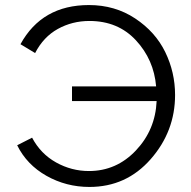

<svg xmlns="http://www.w3.org/2000/svg" viewBox="-20 -734 755 760"><path d="M334 6Q242 6 164 -38Q86 -82 48 -159L107 -189Q141 -125 202 -91Q263 -57 332 -57Q441 -57 518 -138.5Q595 -220 600 -334H265V-392H598Q589 -498 518 -574.5Q447 -651 334 -651Q266 -651 209 -619.5Q152 -588 119 -524L61 -559Q146 -714 332 -714Q435 -714 515 -661Q595 -608 634 -528Q673 -448 673 -358Q673 -214 576.5 -104Q480 6 334 6Z"/></svg>

Font: Raleway-v4020
Style: Regular
Weight: 400
Designer: Matt McInerney, Pablo Impallari, Rodrigo Fuenzalida
Foundry: Matt McInerney, Pablo Impallari, Rodrigo Fuenzalida
Version: Version 4.020;PS 004.020;hotconv 1.0.88;makeotf.lib2.5.64775